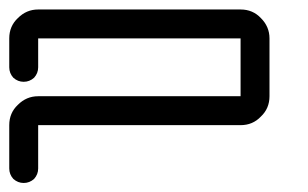

<svg xmlns="http://www.w3.org/2000/svg" viewBox="-645 -958 665 415"><path d="M-593.8 -562.5Q-606.4 -562.5 -616.2 -571.3Q-625 -581.1 -625 -593.8Q-625 -625 -625 -687.5Q-625 -713.9 -606.4 -731.4Q-587.9 -750 -562.5 -750Q-417 -750 -125 -750Q-125 -781.2 -125 -875Q-234.4 -875 -562.5 -875Q-562.5 -859.4 -562.5 -812.5Q-562.5 -799.8 -571.3 -790Q-581.1 -781.2 -593.8 -781.2Q-606.4 -781.2 -616.2 -790Q-625 -799.8 -625 -812.5Q-625 -833 -625 -875Q-625 -901.4 -606.4 -918.9Q-587.9 -937.5 -562.5 -937.5Q-417 -937.5 -125 -937.5Q-98.6 -937.5 -81.1 -918.9Q-62.5 -900.4 -62.5 -875Q-62.5 -833 -62.5 -750Q-62.5 -723.6 -81.1 -706.1Q-98.6 -687.5 -125 -687.5Q-270.5 -687.5 -562.5 -687.5Q-562.5 -664.1 -562.5 -593.8Q-562.5 -581.1 -571.3 -571.3Q-581.1 -562.5 -593.8 -562.5Z"/></svg>

Font: conwrite
Style: Regular
Weight: 400
Designer: Willllllliam
Version: 1.0